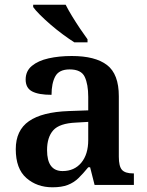

<svg xmlns="http://www.w3.org/2000/svg" viewBox="-20 -786 626 816"><path d="M203 10Q137 10 92 -29.5Q47 -69 47 -152Q47 -232 103 -271Q159 -310 272 -314L355 -317V-374Q355 -428 340 -459.5Q325 -491 276 -491Q231 -491 215 -461.5Q199 -432 199 -383Q144 -383 116.5 -397.5Q89 -412 89 -448Q89 -484 115.5 -506Q142 -528 186.5 -538Q231 -548 285 -548Q385 -548 435 -509.5Q485 -471 485 -377V-120Q485 -79 498.5 -64Q512 -49 546 -49H549V0H382L363 -75H355Q333 -48 313.5 -29Q294 -10 268 0Q242 10 203 10ZM246 -59Q296 -59 325.5 -94.5Q355 -130 355 -191V-268L303 -265Q233 -262 206.5 -232.5Q180 -203 180 -148Q180 -59 246 -59ZM296 -606Q274 -620 247.5 -639.5Q221 -659 195.5 -681Q170 -703 150 -723Q130 -743 121 -756V-766H259Q270 -744 286.5 -717Q303 -690 320.5 -664Q338 -638 352 -619V-606Z"/></svg>

Font: Noto Serif Malayalam SemiBold
Style: Regular
Weight: 600
Designer: Indian type Foundry, Jelle Bosma, Monotype Design Team
Foundry: Monotype Imaging Inc.
Version: Version 2.104; ttfautohint (v1.8.4.7-5d5b)